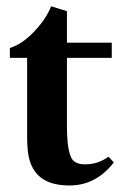

<svg xmlns="http://www.w3.org/2000/svg" viewBox="-20 -566 401 598"><path d="M196.3 11.7Q128.9 11.7 97.2 -22Q80.1 -40 72.3 -66.2Q64.5 -92.3 64.5 -139.6V-385.7H10.7V-416.5Q49.8 -428.7 87.2 -468.5Q124.5 -508.3 139.2 -546.4L188.5 -531.2V-433.1H328.1V-385.7H188.5V-173.8Q188.5 -100.6 202.6 -73.7Q212.9 -54.2 244.6 -54.2Q286.1 -54.2 317.9 -78.1L334.5 -60.1Q278.8 11.7 196.3 11.7Z"/></svg>

Font: Elstob
Style: Bold
Weight: 700
Designer: Peter S. Baker
Version: Version 1.015